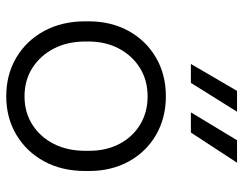

<svg xmlns="http://www.w3.org/2000/svg" viewBox="-100 -650 760 599"><g transform="rotate(90 279.5 -350.0)"><path d="M280 10Q212 10 159 -21.5Q106 -53 76 -108.5Q46 -164 46 -237V-246Q46 -317 76 -371.5Q106 -426 159 -457Q212 -488 280 -488Q347 -488 400 -457.5Q453 -427 483 -372.5Q513 -318 513 -248V-237Q513 -164 483 -108.5Q453 -53 400 -21.5Q347 10 280 10ZM280 -47Q330 -47 368.5 -71.5Q407 -96 428.5 -138.5Q450 -181 450 -237V-248Q450 -302 428.5 -343Q407 -384 368.5 -407.5Q330 -431 280 -431Q230 -431 191.5 -407Q153 -383 131 -341.5Q109 -300 109 -246V-237Q109 -181 131 -138.5Q153 -96 191.5 -71.5Q230 -47 280 -47ZM179 -566 263 -710H328L238 -566ZM330 -566 417 -710H487L393 -566Z"/></g></svg>

Font: SUSE Light
Style: Regular
Weight: 300
Designer: Rene Bieder
Foundry: SUSE
Version: Version 1.000